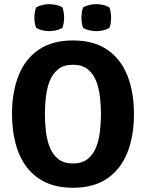

<svg xmlns="http://www.w3.org/2000/svg" viewBox="-20 -893 706 928"><path d="M197 -342Q197 -301.5 201.8 -259.5Q206.5 -217.5 220.2 -182Q234 -146.5 261 -124.8Q288 -103 332.5 -103Q377 -103 404 -124.8Q431 -146.5 444.8 -182Q458.5 -217.5 463.2 -259.5Q468 -301.5 468 -342Q468 -382.5 463.2 -424.2Q458.5 -466 444.8 -501.2Q431 -536.5 404 -558.2Q377 -580 332.5 -580Q288 -580 261 -558.2Q234 -536.5 220.2 -501.2Q206.5 -466 201.8 -424.2Q197 -382.5 197 -342ZM38 -342Q38 -448.5 70 -528.5Q102 -608.5 167.2 -653Q232.5 -697.5 332.5 -697.5Q433.5 -697.5 498.8 -652.5Q564 -607.5 595.8 -527.5Q627.5 -447.5 627.5 -342Q627.5 -235.5 595.5 -155.2Q563.5 -75 498.2 -30.2Q433 14.5 332.5 14.5Q257 14.5 201.5 -11.2Q146 -37 109.8 -84.5Q73.5 -132 55.8 -197.5Q38 -263 38 -342ZM445.5 -742.5Q429 -742.5 411.8 -746.5Q394.5 -750.5 382 -758Q377 -770 375.2 -784Q373.5 -798 373.5 -807.5Q373.5 -817.5 375.2 -831.5Q377 -845.5 382 -857.5Q394.5 -865 411.8 -869Q429 -873 445.5 -873Q461.5 -873 478.8 -869Q496 -865 508.5 -857.5Q513.5 -845.5 515.2 -831.5Q517 -817.5 517 -807.5Q517 -798 515.2 -784Q513.5 -770 508.5 -758Q496 -750.5 478.8 -746.5Q461.5 -742.5 445.5 -742.5ZM218 -742.5Q202 -742.5 184.8 -746.5Q167.5 -750.5 155 -758Q150 -770 148 -784Q146 -798 146 -807.5Q146 -817.5 148 -831.5Q150 -845.5 155 -857.5Q167.5 -865 184.8 -869Q202 -873 218 -873Q234 -873 251.5 -869Q269 -865 281.5 -857.5Q286 -845.5 288 -831.5Q290 -817.5 290 -807.5Q290 -798 288 -784Q286 -770 281.5 -758Q269 -750.5 251.5 -746.5Q234 -742.5 218 -742.5Z"/></svg>

Font: Signika Negative
Style: Bold
Weight: 700
Designer: Anna Giedry
Foundry: Anna Giedry
Version: Version 2.001